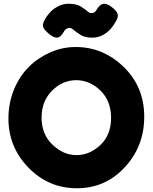

<svg xmlns="http://www.w3.org/2000/svg" viewBox="-20 -993 815 1025"><path d="M384 -742Q313 -742 250 -714Q182 -684 135 -637Q84 -586 55 -516Q25 -442 25 -360Q25 -208 132 -98Q239 12 390 12Q543 12 646 -100Q750 -212 750 -370Q750 -529 641 -635Q531 -742 384 -742ZM259 -510Q315 -565 387 -565Q458 -565 516 -510Q573 -454 573 -364Q573 -273 516 -219Q459 -165 388 -165Q318 -165 260 -221Q202 -276 202 -365Q202 -454 259 -510ZM573 -958Q552 -973 537 -973Q513 -973 492 -935Q484 -923 466 -923Q456 -923 443 -936Q431 -946 407 -961Q384 -973 345 -973Q306 -973 268 -946Q252 -934 243 -922Q234 -912 228 -903Q227 -901 223 -895Q219 -889 217 -884Q209 -870 209 -856Q209 -840 237 -816Q264 -792 284 -792Q304 -792 326 -832Q338 -844 352 -844Q362 -844 376 -831Q386 -822 413 -805Q435 -792 474 -792Q514 -792 551 -820Q565 -831 576 -845Q587 -859 590 -865Q596 -874 601 -883Q609 -897 609 -910Q609 -932 573 -958Z"/></svg>

Font: FredokaOneMacrons
Style: Regular
Weight: 500
Designer: ""
Foundry: ""
Version: ""